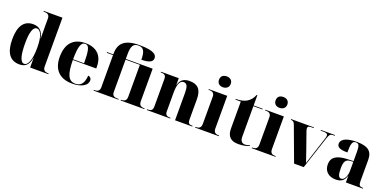

<svg xmlns="http://www.w3.org/2000/svg" viewBox="-7 -1643 5082 2521"><g transform="rotate(20 2534.0 -382.0)"><path d="M242 10C325 10 372 -34 388 -134H390V0H645V-10H637C605 -10 565 -19 565 -77V-760H304V-750H317C352 -750 389 -740 389 -686V-594C389 -556 389 -484 390 -405H388C372 -504 318 -549 236 -549C111 -549 42 -458 42 -271C42 -81 111 10 242 10ZM298 -19C245 -19 219 -110 219 -278C219 -430 246 -513 298 -513C356 -513 389 -427 389 -277C389 -110 354 -19 298 -19Z M981 10C1115 10 1190 -44 1190 -109C1190 -138 1174 -156 1143 -162C1136 -49 1093 -3 1019 -3C922 -3 884 -83 883 -285H1210V-309C1210 -468 1117 -550 965 -550C801 -550 707 -454 707 -266C707 -91 799 10 981 10ZM1036 -295H883C884 -479 909 -540 965 -540C1020 -540 1036 -479 1036 -295Z M1276 0H1624V-10H1599C1573 -10 1532 -17 1532 -72V-526H1732V-80C1732 -23 1697 -10 1663 -10H1654V0H1986V-10H1974C1941 -10 1907 -23 1907 -78V-536H1532V-599C1532 -717 1558 -758 1631 -758C1706 -758 1727 -702 1727 -596C1836 -596 1884 -623 1884 -672C1884 -715 1855 -768 1641 -768C1432 -768 1357 -689 1357 -546V-536H1269V-526H1357V-72C1357 -17 1313 -10 1291 -10H1276Z M2020 0H2348V-10H2340C2303 -10 2273 -19 2273 -74V-336C2273 -430 2291 -510 2351 -510C2399 -510 2415 -468 2415 -383V0H2656V-10H2652C2607 -10 2590 -19 2590 -80V-358C2590 -493 2534 -550 2422 -550C2347 -550 2294 -523 2274 -442H2272V-536H2023V-526H2031C2067 -526 2098 -517 2098 -464V-76C2098 -19 2066 -10 2028 -10H2020Z M2856 -622C2900 -622 2939 -648 2939 -698C2939 -751 2900 -774 2856 -774C2810 -774 2775 -751 2775 -698C2775 -648 2810 -622 2856 -622ZM2695 0H3027V-10H3016C2982 -10 2949 -23 2949 -78V-536H2691V-526H2707C2740 -526 2774 -513 2774 -462V-80C2774 -23 2741 -10 2707 -10H2695Z M3301 10C3378 10 3431 -8 3453 -19V-29C3428 -19 3405 -14 3386 -14C3342 -14 3318 -41 3318 -101V-526H3444V-536H3318V-679H3308C3289 -630 3260 -594 3220 -570C3182 -547 3131 -536 3068 -536V-526H3142V-149C3142 -32 3203 10 3301 10Z M3647 -622C3691 -622 3730 -648 3730 -698C3730 -751 3691 -774 3647 -774C3601 -774 3566 -751 3566 -698C3566 -648 3601 -622 3647 -622ZM3486 0H3818V-10H3807C3773 -10 3740 -23 3740 -78V-536H3482V-526H3498C3531 -526 3565 -513 3565 -462V-80C3565 -23 3532 -10 3498 -10H3486Z M3900 -480 4078 0H4213L4362 -455C4381 -513 4396 -526 4433 -526H4455V-536H4258V-526H4299C4341 -526 4357 -515 4357 -491C4357 -479 4353 -464 4347 -445L4257 -167C4248 -140 4232 -93 4223 -61C4207 -110 4186 -171 4169 -218L4086 -454C4080 -471 4077 -485 4077 -495C4077 -517 4092 -526 4123 -526H4160V-536H3841V-526C3870 -526 3888 -515 3900 -480Z M4662 10C4722 10 4775 -10 4800 -90H4802V0H5040V-10H5036C4991 -10 4976 -26 4976 -80V-381C4976 -506 4902 -550 4755 -550C4637 -550 4539 -521 4539 -446C4539 -396 4587 -377 4685 -377C4685 -501 4699 -540 4746 -540C4787 -540 4801 -514 4801 -430V-298L4719 -295C4570 -290 4497 -244 4497 -143C4497 -47 4562 10 4662 10ZM4725 -25C4691 -25 4675 -61 4675 -151C4675 -245 4696 -282 4763 -286L4801 -288V-166C4801 -90 4771 -25 4725 -25Z"/></g></svg>

Font: Noto Serif Display ExtraBold
Style: Regular
Weight: 800
Designer: Monotype Design Team
Foundry: Monotype Imaging Inc.
Version: Version 2.009